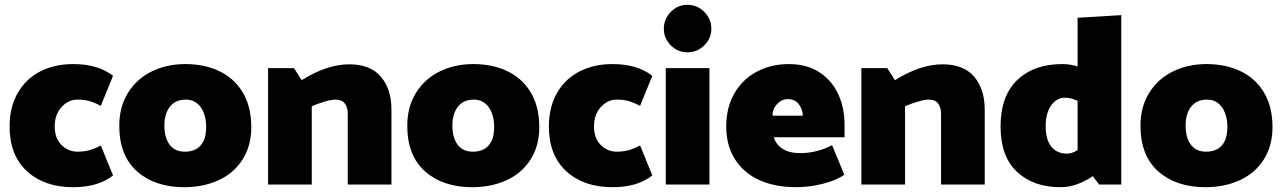

<svg xmlns="http://www.w3.org/2000/svg" viewBox="-20 -769 5342 800"><path d="M285 -502Q207 -502 147 -471Q87 -440 53.5 -381Q20 -322 20 -242Q20 -122 92.5 -55.5Q165 11 285 11Q389 11 451 -38L400 -163Q372 -148 350 -142.5Q328 -137 303 -137Q264 -137 236 -165Q208 -193 208 -242Q208 -292 236.5 -323Q265 -354 303 -354Q329 -354 350 -348.5Q371 -343 400 -328L451 -453Q389 -502 285 -502Z M748 11Q626 11 551.5 -54.5Q477 -120 477 -245Q477 -324 513.5 -382.5Q550 -441 612.5 -471.5Q675 -502 752 -502Q833 -502 895 -472Q957 -442 992 -383Q1027 -324 1027 -240Q1027 -161 990.5 -104Q954 -47 890.5 -18Q827 11 748 11ZM839 -240Q839 -290 816.5 -322Q794 -354 754 -354Q712 -354 688.5 -325Q665 -296 665 -245Q665 -195 687 -166Q709 -137 750 -137Q793 -137 816 -163Q839 -189 839 -240Z M1377 -354Q1405 -354 1417 -337.5Q1429 -321 1429 -296V0H1611V-313Q1611 -398 1567 -449.5Q1523 -501 1435 -501Q1343 -501 1237 -435L1205 -485H1097V0H1279V-326Q1303 -337 1332 -345.5Q1361 -354 1377 -354Z M1948 11Q1826 11 1751.5 -54.5Q1677 -120 1677 -245Q1677 -324 1713.5 -382.5Q1750 -441 1812.5 -471.5Q1875 -502 1952 -502Q2033 -502 2095 -472Q2157 -442 2192 -383Q2227 -324 2227 -240Q2227 -161 2190.5 -104Q2154 -47 2090.5 -18Q2027 11 1948 11ZM2039 -240Q2039 -290 2016.5 -322Q1994 -354 1954 -354Q1912 -354 1888.5 -325Q1865 -296 1865 -245Q1865 -195 1887 -166Q1909 -137 1950 -137Q1993 -137 2016 -163Q2039 -189 2039 -240Z M2532 -502Q2454 -502 2394 -471Q2334 -440 2300.5 -381Q2267 -322 2267 -242Q2267 -122 2339.5 -55.5Q2412 11 2532 11Q2636 11 2698 -38L2647 -163Q2619 -148 2597 -142.5Q2575 -137 2550 -137Q2511 -137 2483 -165Q2455 -193 2455 -242Q2455 -292 2483.5 -323Q2512 -354 2550 -354Q2576 -354 2597 -348.5Q2618 -343 2647 -328L2698 -453Q2636 -502 2532 -502Z M2944 -649Q2944 -690 2914.5 -719.5Q2885 -749 2844 -749Q2804 -749 2775 -719.5Q2746 -690 2746 -649Q2746 -609 2775 -580Q2804 -551 2844 -551Q2885 -551 2914.5 -580Q2944 -609 2944 -649ZM2754 -485V0H2936V-485Z M3267 -502Q3193 -502 3133.5 -470.5Q3074 -439 3040 -380Q3006 -321 3006 -242Q3006 -162 3043 -104.5Q3080 -47 3145.5 -18Q3211 11 3296 11Q3355 11 3411.5 -4Q3468 -19 3498 -41L3447 -164Q3383 -131 3314 -131Q3269 -131 3241.5 -148.5Q3214 -166 3204 -197H3499V-250Q3499 -320 3472.5 -377Q3446 -434 3394 -468Q3342 -502 3267 -502ZM3262 -356Q3293 -356 3309 -334Q3325 -312 3325 -287H3199Q3198 -314 3217.5 -335Q3237 -356 3262 -356Z M3849 -354Q3877 -354 3889 -337.5Q3901 -321 3901 -296V0H4083V-313Q4083 -398 4039 -449.5Q3995 -501 3907 -501Q3815 -501 3709 -435L3677 -485H3569V0H3751V-326Q3775 -337 3804 -345.5Q3833 -354 3849 -354Z M4652 0H4560L4533 -35Q4503 -14 4468.5 -1.5Q4434 11 4398 11Q4286 11 4217.5 -53Q4149 -117 4149 -242Q4149 -369 4218.5 -435.5Q4288 -502 4406 -502Q4440 -502 4470 -492V-695L4652 -706ZM4426 -129Q4448 -129 4470 -144V-349Q4441 -362 4418 -362Q4383 -362 4360 -330Q4337 -298 4337 -243Q4337 -188 4360 -158.5Q4383 -129 4426 -129Z M5003 11Q4881 11 4806.5 -54.5Q4732 -120 4732 -245Q4732 -324 4768.5 -382.5Q4805 -441 4867.5 -471.5Q4930 -502 5007 -502Q5088 -502 5150 -472Q5212 -442 5247 -383Q5282 -324 5282 -240Q5282 -161 5245.5 -104Q5209 -47 5145.5 -18Q5082 11 5003 11ZM5094 -240Q5094 -290 5071.5 -322Q5049 -354 5009 -354Q4967 -354 4943.5 -325Q4920 -296 4920 -245Q4920 -195 4942 -166Q4964 -137 5005 -137Q5048 -137 5071 -163Q5094 -189 5094 -240Z"/></svg>

Font: Catamaran
Style: Regular
Weight: 900
Designer: Pria Ravichandran
Version: Version 1.001;PS 001.000;hotconv 1.0.70;makeotf.lib2.5.58329